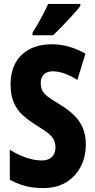

<svg xmlns="http://www.w3.org/2000/svg" viewBox="-20 -950 485 980"><path d="M418 -213Q418 -148 391 -97.5Q364 -47 316 -18.5Q268 10 201 10Q171 10 142.5 6Q114 2 86.5 -7.5Q59 -17 30 -32V-186Q70 -160 113 -145.5Q156 -131 193 -131Q216 -131 232 -139.5Q248 -148 255.5 -163.5Q263 -179 263 -197Q263 -217 256.5 -233Q250 -249 230.5 -266Q211 -283 171 -307Q129 -333 98.5 -360Q68 -387 51 -425Q34 -463 34 -519Q34 -582 58.5 -627.5Q83 -673 130.5 -698.5Q178 -724 244 -724Q288 -724 331 -712Q374 -700 416 -676L375 -542Q340 -564 308.5 -575Q277 -586 250 -586Q229 -586 215.5 -578.5Q202 -571 195 -557.5Q188 -544 188 -527Q188 -505 195.5 -489Q203 -473 223.5 -457Q244 -441 285 -417Q328 -391 358 -361.5Q388 -332 403 -296Q418 -260 418 -213ZM390 -920Q381 -907 364.5 -888.5Q348 -870 328.5 -849Q309 -828 289 -807.5Q269 -787 251 -770H146V-783Q163 -810 177.5 -835.5Q192 -861 204 -884.5Q216 -908 226 -930H390Z"/></svg>

Font: Noto Sans Khmer ExtraCondensed ExtraBold
Style: Regular
Weight: 800
Width: 2
Designer: Danh Hong and the Monotype Design Team
Foundry: Monotype Imaging Inc.
Version: Version 2.004